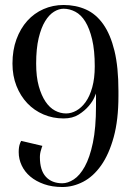

<svg xmlns="http://www.w3.org/2000/svg" viewBox="-20 -735 535 770"><path d="M125 -480Q125 -427 135.5 -389.5Q146 -352 162.5 -327.5Q179 -303 200.5 -291.5Q222 -280 245 -280Q266 -280 286.5 -291.5Q307 -303 323.5 -326Q340 -349 350 -385Q360 -421 360 -469Q360 -533 349.5 -577Q339 -621 322 -648.5Q305 -676 282 -688Q259 -700 235 -700Q216 -700 196.5 -688Q177 -676 161 -650Q145 -624 135 -582Q125 -540 125 -480ZM455 -350Q455 -254 436 -185Q417 -116 385.5 -71.5Q354 -27 313.5 -6Q273 15 230 15Q189 15 156.5 3.5Q124 -8 101.5 -27Q79 -46 67 -71.5Q55 -97 55 -125Q55 -146 60 -159Q62 -165 65 -170L150 -150Q147 -143 145 -135Q140 -120 140 -105Q140 -52 164 -26Q188 0 230 0Q252 0 276 -15.5Q300 -31 320 -67Q340 -103 352.5 -162.5Q365 -222 365 -310V-360Q365 -360 358.5 -344.5Q352 -329 336 -310Q320 -291 295.5 -275.5Q271 -260 235 -260Q192 -260 154.5 -276Q117 -292 89.5 -321Q62 -350 46 -390.5Q30 -431 30 -480Q30 -534 46 -577.5Q62 -621 89.5 -651.5Q117 -682 154.5 -698.5Q192 -715 235 -715Q284 -715 324.5 -697Q365 -679 394 -638Q423 -597 439 -531.5Q455 -466 455 -370Z"/></svg>

Font: Oranienbaum
Style: Regular
Weight: 400
Designer: Oleg Pospelov and Jovanny Lemonad
Foundry: Oleg Pospelov and jovanny Lemonad
Version: Version 1.001; ttfautohint (v0.91) -l 8 -r 50 -G 200 -x 0 -w